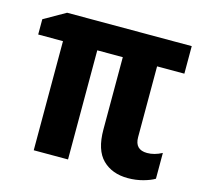

<svg xmlns="http://www.w3.org/2000/svg" viewBox="-86 -639 772 741"><g transform="rotate(15 300.0 -268.0)"><path d="M591 -16V-119Q561 -103 532 -103Q483 -103 483 -153V-436H592V-546H94L8 -497V-436H107V0H244V-436H346V-147Q346 -65 384 -27.5Q422 10 485 10Q517 10 546 2Q575 -6 591 -16Z"/></g></svg>

Font: Noto Sans Mono UI
Style: Bold
Weight: 700
Designer: Monotype Design team
Foundry: Monotype Imaging Inc.
Version: 1.000